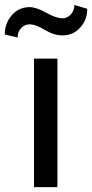

<svg xmlns="http://www.w3.org/2000/svg" viewBox="-65 -769 379 789"><path d="M170.9 0H74.7V-528.3H170.9ZM293.5 -732.9Q293.5 -687 264.4 -655.3Q235.4 -623.5 191.4 -623.5Q156.7 -623.5 119.1 -646.2Q81.5 -668.9 56.6 -668.9Q35.6 -668.9 21.5 -653.1Q7.3 -637.2 7.3 -614.7L-45.4 -627.4Q-45.4 -672.9 -16.6 -706.3Q12.2 -739.7 56.6 -739.7Q84 -739.7 125 -716.8Q166 -693.8 191.4 -693.8Q211.4 -693.8 226.1 -709.7Q240.7 -725.6 240.7 -748.5Z"/></svg>

Font: GeogebraSans
Style: Regular
Weight: 400
Designer: Google
Version: Version 1.100140; 2013